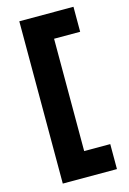

<svg xmlns="http://www.w3.org/2000/svg" viewBox="-133 -764 685 1017"><g transform="rotate(-15 210.0 -255.0)"><path d="M80 190V-700H377V-563H234V53H377V190Z"/></g></svg>

Font: Lexend Deca
Style: Bold
Weight: 700
Designer: Bonnie Shaver-Troup, Thomas Jockin
Foundry: Lexend
Version: Version 1.008; ttfautohint (v1.8.4.7-5d5b)